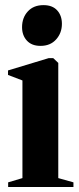

<svg xmlns="http://www.w3.org/2000/svg" viewBox="-20 -746 314 766"><path d="M12.5 0V-18.5L69.5 -35.5V-425L12 -447V-465L174 -514H192.5L212.5 -495V-35.5L273 -18.5V0ZM141 -563Q106.5 -563 87.2 -584Q68 -605 68 -637.5Q68 -675.5 91 -700.5Q114 -725.5 153 -725.5H154Q189 -725.5 208 -704.8Q227 -684 227 -651Q227 -614.5 204 -588.8Q181 -563 142 -563Z"/></svg>

Font: Merriweather 144pt
Style: Bold
Weight: 700
Version: Version 2.100